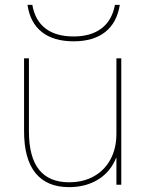

<svg xmlns="http://www.w3.org/2000/svg" viewBox="-20 -760 618 790"><path d="M264 10Q173 10 126 -48Q79 -106 79 -220V-520H99V-220Q99 -114 140.5 -62Q182 -10 264 -10Q323 -10 367 -35Q411 -60 435 -105Q459 -150 459 -210V-520H479V0H459V-111H458Q435 -53 384 -21.5Q333 10 264 10ZM283 -590Q201 -590 152.5 -628Q104 -666 93 -740H113Q124 -676 167 -643Q210 -610 283 -610Q354 -610 397.5 -643Q441 -676 453 -740H473Q461 -666 412.5 -628Q364 -590 283 -590Z"/></svg>

Font: M PLUS 2 Thin
Style: Regular
Weight: 100
Designer: Coji Morishita
Foundry: UNDERFOREST DESIGN
Version: Version 1.001